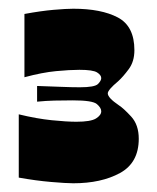

<svg xmlns="http://www.w3.org/2000/svg" viewBox="-20 -822 360 440"><path d="M23 -415V-560Q64 -550 98.5 -546.5Q133 -543 155 -543Q188 -543 200 -550.5Q212 -558 212 -567Q212 -575 202 -583.5Q192 -592 147 -592Q124 -592 104.5 -591.5Q85 -591 65 -589V-625Q96 -624 120 -623Q144 -622 163 -622Q197 -622 204.5 -629.5Q212 -637 212 -643Q212 -650 202.5 -656Q193 -662 162 -662Q140 -662 108.5 -659Q77 -656 36 -645V-790Q74 -797 103 -799.5Q132 -802 148 -802Q212 -802 250 -782Q288 -762 288 -707Q288 -681 275 -663.5Q262 -646 251 -636Q227 -616 227 -608Q227 -598 252 -581Q263 -574 280.5 -555Q298 -536 298 -504Q298 -449 255 -425.5Q212 -402 148 -402Q132 -402 97 -405Q62 -408 23 -415Z"/></svg>

Font: Ojuju ExtraBold
Style: Regular
Weight: 800
Designer: Chisaokwu Joboson, Mirko Velimirovic
Foundry: Udi Foundry
Version: Version 1.000